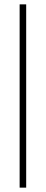

<svg xmlns="http://www.w3.org/2000/svg" viewBox="-20 -720 210 880"><path d="M70 140H100V-700H70Z"/></svg>

Font: Space Cowgirl
Style: Regular
Weight: 400
Designer: Valery Marier
Foundry: Valery Marier
Version: Version 1.000;hotconv 1.0.109;makeotfexe 2.5.65596